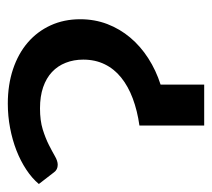

<svg xmlns="http://www.w3.org/2000/svg" viewBox="-46 -510 556 504"><g transform="rotate(-90 232.0 -258.0)"><path d="M1 -434Q16 -452 38.8 -467Q61.5 -482 89 -492.8Q116.5 -503.5 148 -509.5Q179.5 -515.5 212 -515.5Q261.5 -515.5 302.5 -501.8Q343.5 -488 372.5 -463Q401.5 -438 417.5 -403Q433.5 -368 433.5 -325.5Q433.5 -287.5 420.8 -254.2Q408 -221 385.2 -194Q362.5 -167 331 -146.8Q299.5 -126.5 262 -114.5V0H154.5V-170Q193.5 -175.5 225.5 -187.5Q257.5 -199.5 280.2 -217.8Q303 -236 315.2 -261Q327.5 -286 327.5 -317.5Q327.5 -342.5 319.2 -363.5Q311 -384.5 295 -399.5Q279 -414.5 255 -422.8Q231 -431 199.5 -431Q167.5 -431 144.2 -423.8Q121 -416.5 103.8 -407.8Q86.5 -399 74 -391.8Q61.5 -384.5 51.5 -384.5Q38.5 -384.5 31.5 -394.5Z"/></g></svg>

Font: Lato SemiBold
Style: Regular
Weight: 600
Designer: Lukasz Dziedzic with Adam Twardoch and Botio Nikoltchev
Foundry: tyPoland Lukasz Dziedzic
Version: Version 2.015; 2015-08-06; http://www.latofonts.com/